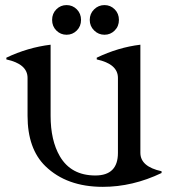

<svg xmlns="http://www.w3.org/2000/svg" viewBox="-20 -722 677 752"><path d="M348.6 -685.3Q365.7 -702.1 389.2 -702.1Q412.6 -702.1 429.2 -685.5Q445.8 -668.9 445.8 -644Q445.8 -619.1 429.2 -602.5Q412.6 -585.9 389.2 -585.9Q365.7 -585.9 348.6 -602.8Q331.5 -619.6 331.5 -644Q331.5 -668.5 348.6 -685.3ZM200.7 -685.5Q217.3 -702.1 240.7 -702.1Q264.2 -702.1 280.8 -685.5Q297.4 -668.9 297.4 -644Q297.4 -619.1 280.8 -602.5Q264.2 -585.9 240.7 -585.9Q217.3 -585.9 200.7 -602.5Q184.1 -619.1 184.1 -644Q184.1 -668.9 200.7 -685.5ZM382.8 9.8Q241.2 9.8 157.7 -71.3Q87.9 -139.2 87.9 -268.6V-417Q87.9 -471.2 4.9 -489.3V-496.1Q88.9 -536.1 178.2 -546.9V-268.6Q178.2 -171.9 214.4 -109.9Q258.3 -34.7 353.5 -34.7Q441.9 -34.7 441.9 -123V-417Q441.9 -471.2 358.9 -489.3V-496.1Q443.4 -536.6 529.8 -546.9V-123.5Q529.8 -69.3 612.8 -51.3V-44.4Q499.5 9.8 382.8 9.8Z"/></svg>

Font: Modern Antiqua
Style: Book
Weight: 400
Designer: Wojciech Kalinowski "wmk69" (wmk69@o2.pl)
Foundry: Wojciech Kalinowski "wmk69" (wmk69@o2.pl)
Version: Version 3.1.0; 2021-05-28